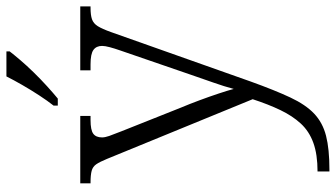

<svg xmlns="http://www.w3.org/2000/svg" viewBox="-244 -562 1046 598"><g transform="rotate(-90 279.0 -263.0)"><path d="M44 203Q97 203 133 190Q169 177 193 151Q217 125 235 87.5Q253 50 269 1L83 -453Q74 -475 66.5 -486Q59 -497 46 -500.5Q33 -504 10 -504H7V-536H217V-504H204Q173 -504 161.5 -495.5Q150 -487 150 -468Q150 -459 154.5 -446Q159 -433 169 -408L243 -222Q254 -196 265.5 -165Q277 -134 286.5 -105.5Q296 -77 301 -58Q309 -88 320.5 -120.5Q332 -153 345 -191L421 -412Q427 -429 431 -444Q435 -459 435 -468Q435 -486 422.5 -495Q410 -504 378 -504H359V-536H558V-504H554Q531 -504 518 -499.5Q505 -495 496.5 -481.5Q488 -468 478 -440L324 -5Q297 70 274.5 118Q252 166 224 192.5Q196 219 155 229.5Q114 240 50 240H44ZM249 -619Q264 -638 281 -664Q298 -690 313.5 -717Q329 -744 340 -766H418V-756Q408 -743 391 -723Q374 -703 352.5 -681Q331 -659 309.5 -639.5Q288 -620 271 -606H249Z"/></g></svg>

Font: Noto Serif Armenian Light
Style: Regular
Weight: 300
Version: Version 2.007